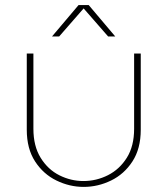

<svg xmlns="http://www.w3.org/2000/svg" viewBox="-20 -720 657 753"><path d="M308 13Q253 13 201.5 -12Q150 -37 117.5 -87Q85 -137 85 -211V-510H111V-215Q111 -147 139.5 -101Q168 -55 213 -32.5Q258 -10 307 -10Q358 -10 403.5 -33Q449 -56 477.5 -101.5Q506 -147 506 -215V-510H532V-211Q532 -137 499.5 -87Q467 -37 415.5 -12Q364 13 308 13ZM184 -577 288 -700H328L432 -577H404L308 -687L212 -577Z"/></svg>

Font: MuseoModerno Thin Thin
Style: Regular
Weight: 250
Version: Version 1.003